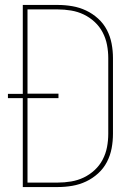

<svg xmlns="http://www.w3.org/2000/svg" viewBox="-20 -755 540 775"><path d="M72 0V-359H12V-376H72V-735H214Q243 -735 272 -730Q301 -725 327.5 -712.5Q354 -700 376 -680Q398 -660 411.5 -634Q425 -608 430.5 -579Q436 -550 436 -521V-215Q436 -185 430.5 -156Q425 -127 411.5 -101Q398 -75 376 -55Q354 -35 327.5 -22.5Q301 -10 272 -5Q243 0 213 0ZM91 -18H213Q240 -18 267 -22.5Q294 -27 318 -38.5Q342 -50 362 -68.5Q382 -87 394.5 -111Q407 -135 412 -161.5Q417 -188 417 -215V-521Q417 -547 412 -573.5Q407 -600 394.5 -624Q382 -648 362 -666.5Q342 -685 318 -696.5Q294 -708 267 -712.5Q240 -717 213 -717H91V-377H216V-359H91Z"/></svg>

Font: Iosevka SS18 Thin
Style: Regular
Weight: 100
Monospace: yes
Designer: Belleve Invis
Foundry: Belleve Invis
Version: Version 25.1.1; ttfautohint (v1.8.4)